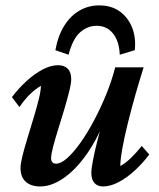

<svg xmlns="http://www.w3.org/2000/svg" viewBox="-20 -671 578 699"><path d="M191.4 -433.6Q213.9 -433.6 226.6 -420.9Q239.3 -408.2 239.3 -382.8Q239.3 -367.2 231.9 -337.9Q224.6 -308.6 213.9 -272.5Q203.1 -236.3 191.9 -200.7Q180.7 -165 173.3 -136.7Q166 -108.4 166 -94.7Q166 -85.9 170.4 -80.6Q174.8 -75.2 184.6 -75.2Q202.1 -75.2 225.1 -95.7Q248 -116.2 272.9 -151.4Q297.9 -186.5 321.8 -231.4Q345.7 -276.4 366.2 -326.2Q386.7 -376 399.4 -425.8H502.9Q488.3 -379.9 473.1 -326.7Q458 -273.4 445.3 -222.2Q432.6 -170.9 425.3 -129.9Q418 -88.9 418 -66.4Q438.5 -78.1 457.5 -96.7Q476.6 -115.2 496.1 -139.6L523.4 -108.4Q499 -76.2 470.2 -49.8Q441.4 -23.4 411.6 -7.8Q381.8 7.8 355.5 7.8Q335 7.8 323.7 -4.9Q312.5 -17.6 312.5 -42Q312.5 -56.6 318.4 -87.4Q324.2 -118.2 336.4 -166Q348.6 -213.9 369.1 -281.2H377.9Q358.4 -218.8 330.1 -166Q301.8 -113.3 268.1 -74.2Q234.4 -35.2 197.8 -13.7Q161.1 7.8 126 7.8Q92.8 7.8 73.7 -9.3Q54.7 -26.4 54.7 -59.6Q54.7 -75.2 62 -104.5Q69.3 -133.8 80.6 -170.4Q91.8 -207 103 -244.1Q114.3 -281.2 121.6 -311.5Q128.9 -341.8 128.9 -358.4Q108.4 -346.7 89.4 -328.1Q70.3 -309.6 50.8 -281.2L23.4 -317.4Q47.9 -349.6 76.7 -376Q105.5 -402.3 135.3 -418Q165 -433.6 191.4 -433.6ZM229.5 -471.7 181.6 -488.3Q191.4 -542 214.4 -578.1Q237.3 -614.3 270 -632.8Q302.7 -651.4 340.8 -651.4Q385.7 -651.4 416 -629.4Q446.3 -607.4 460.9 -570.8Q475.6 -534.2 470.7 -488.3L416 -471.7Q414.1 -520.5 391.6 -548.8Q369.1 -577.1 332 -577.1Q298.8 -577.1 272 -553.7Q245.1 -530.3 229.5 -471.7Z"/></svg>

Font: Crimson Pro SemiBold
Style: Italic
Weight: 600
Italic angle: -12°
Designer: Jacques Le Bailly
Foundry: Baron von Fonthausen
Version: Version 1.003